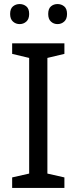

<svg xmlns="http://www.w3.org/2000/svg" viewBox="-20 -928 379 948"><path d="M298 0H40V-52L124 -71V-642L40 -662V-714H298V-662L214 -642V-71L298 -52ZM30 -859Q30 -885 44 -896.5Q58 -908 77 -908Q96 -908 110 -896.5Q124 -885 124 -859Q124 -834 110 -821.5Q96 -809 77 -809Q58 -809 44 -821.5Q30 -834 30 -859ZM218 -859Q218 -885 231.5 -896.5Q245 -908 264 -908Q283 -908 297 -896.5Q311 -885 311 -859Q311 -834 297 -821.5Q283 -809 264 -809Q245 -809 231.5 -821.5Q218 -834 218 -859Z"/></svg>

Font: Noto Sans Thai Looped
Style: Regular
Weight: 400
Designer: Sasikarn Vongin, Ben Mitchell
Foundry: The Fontpad Ltd
Version: Version 1.001; ttfautohint (v1.8.4.7-5d5b)